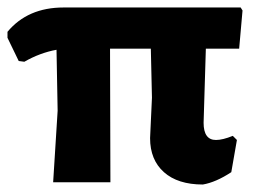

<svg xmlns="http://www.w3.org/2000/svg" viewBox="-27 -487 688 513"><path d="M115 0 127 -191 124 -354Q80 -346 38 -322L23 -324L-7 -386V-402Q47 -467 143 -467H616L621 -459L612 -357H523L517 -159Q517 -113 550 -113Q568 -113 595 -124L606 -113L591 -27Q550 0 515 6Q448 6 411 -27Q374 -60 374 -118L379 -226L376 -357H267L268 0Z"/></svg>

Font: Alegreya Sans SC ExtraBold
Style: Regular
Weight: 800
Designer: Juan Pablo del Peral
Foundry: Huerta Tipografica
Version: Version 2.007